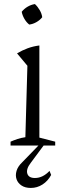

<svg xmlns="http://www.w3.org/2000/svg" viewBox="-20 -717 311 946"><path d="M32 0V-19Q48 -26 66 -32Q84 -38 105 -41L115 -393L64 -454Q89 -469 116 -479Q143 -489 174 -493V-39L252 -19V0ZM152 -697Q166 -684 176 -666.5Q186 -649 188 -632Q177 -618 159.5 -608Q142 -598 124 -596Q110 -607 100 -624.5Q90 -642 87 -659Q99 -674 116 -684Q133 -694 152 -697ZM132 209Q104 209 86 197Q68 185 61.5 166Q55 147 61.5 125Q68 103 89 83L184 -15H206L131 86Q108 116 114.5 138Q121 160 152 160Q172 160 190 151Q208 142 224 125L232 145Q216 175 189.5 192Q163 209 132 209Z"/></svg>

Font: Piazzolla 24pt Light
Style: Regular
Weight: 300
Designer: Juan Pablo del Peral
Foundry: Huerta Tipografica
Version: Version 2.005